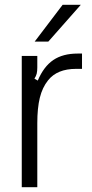

<svg xmlns="http://www.w3.org/2000/svg" viewBox="-20 -783 385 803"><path d="M71 0V-549H136V-501Q136 -485 133.5 -475Q131 -465 124 -454L138 -446Q163 -505 203 -532Q243 -559 305 -559H323V-495H298Q219 -495 181 -447Q157 -417 146.5 -374Q136 -331 136 -268V0ZM182 -609H125L242 -763H318Z"/></svg>

Font: Open Sauce Sans Light
Style: Regular
Weight: 300
Designer: Alfredo Marco Pradil
Foundry: Creative Sauce Fz LLC
Version: Version 1.477